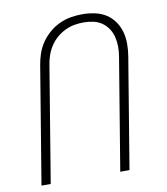

<svg xmlns="http://www.w3.org/2000/svg" viewBox="-83 -812 766 881"><g transform="rotate(-10 300.0 -371.0)"><path d="M39 0 129 -545Q133 -571 142 -597.5Q151 -624 167 -647.5Q183 -671 205 -690Q227 -709 253 -721Q279 -733 306 -737.5Q333 -742 360 -742Q389 -742 417.5 -736Q446 -730 469 -715.5Q492 -701 508 -678.5Q524 -656 531.5 -629Q539 -602 539 -572.5Q539 -543 534 -514L449 0H406L492 -520Q496 -543 496 -566Q496 -589 491 -610.5Q486 -632 474 -650.5Q462 -669 444.5 -681.5Q427 -694 404.5 -699Q382 -704 359 -704Q337 -704 315 -700Q293 -696 271.5 -685.5Q250 -675 232 -659Q214 -643 201.5 -623.5Q189 -604 181.5 -582Q174 -560 171 -539L82 0Z"/></g></svg>

Font: Iosevka Extralight Extended
Style: Italic
Weight: 200
Width: 7
Italic angle: -9°
Monospace: yes
Designer: Belleve Invis
Foundry: Belleve Invis
Version: Version 32.5.0; ttfautohint (v1.8.4)